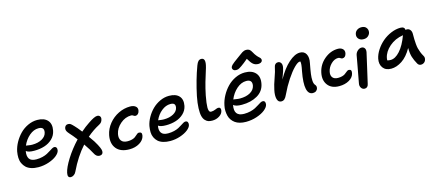

<svg xmlns="http://www.w3.org/2000/svg" viewBox="-63 -1490 5385 2369"><g transform="rotate(-15 2629.0 -305.5)"><path d="M261.2 -30.8Q210 -30.8 170.2 -43.9Q130.4 -57.1 105.7 -80.3Q81.1 -103.5 66.2 -135.7Q51.3 -168 50 -206.3Q48.8 -244.6 56.2 -287.1Q67.9 -344.2 98.6 -399.7Q129.4 -455.1 172.9 -499.5Q216.3 -543.9 274.7 -571Q333 -598.1 394 -598.1Q481.9 -598.1 524.9 -550.5Q567.9 -502.9 550.8 -418.9Q539.1 -359.9 496.3 -318.8Q453.6 -277.8 394.3 -259Q335 -240.2 263.2 -240.2Q186.5 -240.2 160.2 -265.1Q147.9 -202.6 171.1 -166.7Q194.3 -130.9 261.2 -130.9Q303.7 -130.9 340.6 -140.1Q377.4 -149.4 401.9 -162.6Q426.3 -175.8 446 -188.7Q465.8 -201.7 481.9 -210.9Q498 -220.2 509.8 -220.2Q529.3 -220.2 537.8 -205.6Q546.4 -190.9 542 -168Q535.2 -136.7 496.3 -105.2Q457.5 -73.7 393.6 -52.2Q329.6 -30.8 261.2 -30.8ZM180.2 -328.1Q186 -328.1 210.4 -323.5Q234.9 -318.8 257.8 -318.8Q333 -318.8 384 -347.9Q435.1 -377 444.8 -424.8Q451.7 -459.5 437 -477.3Q422.4 -495.1 382.8 -495.1Q321.8 -495.1 266.1 -447.8Q210.4 -400.4 179.2 -328.1Z M616.7 190.9Q570.3 190.9 583.5 127.9Q596.7 63.5 660.6 -38.8Q724.6 -141.1 815.4 -237.8Q767.1 -300.3 737.8 -331.1Q715.8 -355.5 707.3 -372.6Q698.7 -389.6 702.6 -410.2Q706.1 -426.8 717.3 -438.5Q728.5 -450.2 748.5 -450.2Q768.6 -450.2 781.7 -440.9Q794.9 -431.6 821.8 -402.8Q846.2 -378.4 895.5 -314.9Q951.7 -364.3 1004.9 -398.9Q1086.9 -455.1 1121.6 -455.1Q1145 -455.1 1156.5 -440.2Q1168 -425.3 1163.6 -403.8Q1159.2 -381.8 1148.9 -367.9Q1138.7 -354 1117.7 -342.8Q1031.2 -297.4 957.5 -232.9Q1018.6 -149.4 1039.6 -106Q1061.5 -64 1067.6 -42.5Q1073.7 -21 1070.8 -5.9Q1064.5 27.8 1024.4 27.8Q984.4 27.8 959.5 -22.9Q935.1 -70.8 877.4 -154.8Q768.1 -33.7 685.5 139.2Q674.8 163.6 655 177.2Q635.3 190.9 616.7 190.9Z M1403.3 46.9Q1289.6 46.9 1236.8 -18.1Q1184.1 -83 1204.6 -188Q1220.2 -265.1 1271.5 -328.1Q1322.8 -391.1 1395 -426.5Q1467.3 -461.9 1544.4 -461.9Q1588.4 -461.9 1614.3 -441.2Q1640.1 -420.4 1632.3 -383.8Q1627.4 -359.9 1613.5 -346.4Q1599.6 -333 1581.5 -333Q1568.8 -333 1556.2 -342.5Q1543.5 -352.1 1529.3 -352.1Q1452.6 -352.1 1390.1 -297.6Q1327.6 -243.2 1313.5 -172.9Q1302.7 -118.7 1326.9 -86.9Q1351.1 -55.2 1407.2 -55.2Q1439 -55.2 1463.4 -62Q1487.8 -68.8 1501.5 -78.6Q1515.1 -88.4 1525.6 -98.4Q1536.1 -108.4 1545.7 -115.2Q1555.2 -122.1 1565.4 -122.1Q1586.9 -122.1 1595.7 -110.8Q1604.5 -99.6 1599.6 -73.2Q1588.4 -20 1533 13.4Q1477.5 46.9 1403.3 46.9Z M1916 78.1Q1865.2 78.1 1825.7 65.7Q1786.1 53.2 1761.7 31Q1737.3 8.8 1722.9 -22Q1708.5 -52.7 1707.5 -89.4Q1706.5 -126 1713.4 -167Q1724.1 -221.2 1754.2 -274.4Q1784.2 -327.6 1826.9 -369.9Q1869.6 -412.1 1926.3 -438.5Q1982.9 -464.8 2042 -464.8Q2127.9 -464.8 2169.4 -420.2Q2210.9 -375.5 2195.3 -294.9Q2183.6 -238.8 2141.8 -199.2Q2100.1 -159.7 2042.2 -141.4Q1984.4 -123 1916 -123Q1844.7 -123 1816.4 -145Q1804.7 -88.4 1827.6 -54.2Q1850.6 -20 1914.1 -20Q1955.1 -20 1991.2 -28.8Q2027.3 -37.6 2051 -50.3Q2074.7 -63 2093.8 -75.7Q2112.8 -88.4 2128.4 -97.2Q2144 -106 2155.3 -106Q2175.8 -106 2184.1 -91.6Q2192.4 -77.1 2188 -54.2Q2181.2 -23.9 2143.1 6.3Q2105 36.6 2043.2 57.4Q1981.4 78.1 1916 78.1ZM2032.2 -362.8Q1973.1 -362.8 1919.2 -319.1Q1865.2 -275.4 1835.9 -208Q1837.4 -208 1861.6 -204.1Q1885.7 -200.2 1909.2 -200.2Q1980.5 -200.2 2030.3 -227.8Q2080.1 -255.4 2089.4 -300.8Q2095.2 -331.5 2082 -347.2Q2068.8 -362.8 2032.2 -362.8Z M2482.9 -30.8Q2454.6 -30.8 2433.3 -37.1Q2412.1 -43.5 2392.1 -64.7Q2372.1 -85.9 2363 -122.1Q2354 -158.2 2356 -221.9Q2357.9 -285.6 2375 -372.1Q2416.5 -569.3 2478 -734.9Q2491.2 -771 2506.6 -786.4Q2522 -801.8 2543 -801.8Q2599.6 -801.8 2581.1 -712.9Q2575.7 -685.1 2559.6 -636.5Q2543.5 -587.9 2522 -513.7Q2500.5 -439.5 2482.9 -352.1Q2473.1 -301.3 2468.5 -263.4Q2463.9 -225.6 2463.9 -202.6Q2463.9 -179.7 2468.3 -165.5Q2472.7 -151.4 2479.5 -146.2Q2486.3 -141.1 2496.1 -141.1Q2524.4 -141.1 2551.3 -153.1Q2578.1 -165 2589.8 -165Q2608.9 -165 2616.5 -153.1Q2624 -141.1 2620.1 -121.1Q2612.8 -82 2572.5 -56.4Q2532.2 -30.8 2482.9 -30.8Z M2925.8 -557.1Q2904.3 -557.1 2891.8 -570.1Q2879.4 -583 2881.8 -602.1Q2884.3 -616.2 2902.1 -633.8Q2919.9 -651.4 2982.9 -696.8Q2999.5 -708.5 3024.7 -727.1Q3049.8 -745.6 3058.1 -750.7Q3066.4 -755.9 3079.8 -761Q3093.3 -766.1 3107.9 -766.1Q3133.8 -766.1 3149.4 -755.1Q3165 -744.1 3179.7 -715.8Q3194.3 -688 3211.9 -666.5Q3229.5 -645 3241 -635.7Q3252.4 -626.5 3258.8 -615.2Q3265.1 -604 3262.7 -590.8Q3259.8 -576.2 3245.4 -567.6Q3231 -559.1 3210.9 -559.1Q3174.3 -559.1 3148.2 -579.1Q3122.1 -599.1 3088.9 -657.2Q3034.2 -610.8 3000.5 -587.9Q2966.8 -564.9 2954.3 -561Q2941.9 -557.1 2925.8 -557.1ZM2879.9 91.8Q2837.4 91.8 2802.2 82.3Q2767.1 72.8 2742.7 55.2Q2718.3 37.6 2700.9 13.2Q2683.6 -11.2 2676 -40.8Q2668.5 -70.3 2667 -104.2Q2665.5 -138.2 2673.8 -174.8Q2686 -235.4 2717.5 -293.5Q2749 -351.6 2793.7 -397.9Q2838.4 -444.3 2897.9 -472.7Q2957.5 -501 3020 -501Q3110.8 -501 3156.2 -450Q3201.7 -398.9 3183.1 -310.1Q3165 -219.7 3082.8 -172.4Q3000.5 -125 2884.8 -125Q2806.2 -125 2777.8 -151.9Q2749 -9.8 2882.8 -9.8Q2926.3 -9.8 2964.4 -19.3Q3002.4 -28.8 3027.6 -42Q3052.7 -55.2 3073.2 -68.6Q3093.8 -82 3110.6 -91.6Q3127.4 -101.1 3140.1 -101.1Q3160.2 -101.1 3168.2 -87.2Q3176.3 -73.2 3171.9 -49.8Q3165 -17.6 3124.8 14.9Q3084.5 47.4 3018.1 69.6Q2951.7 91.8 2879.9 91.8ZM2800.8 -215.8Q2807.1 -215.8 2833 -210.9Q2858.9 -206.1 2881.8 -206.1Q2961.4 -206.1 3013.2 -235.8Q3064.9 -265.6 3075.7 -316.9Q3089.8 -395 3009.8 -395Q2945.8 -395 2887.7 -344Q2829.6 -293 2797.9 -215.8Z M3769.5 -38.1Q3712.4 -38.1 3695.8 -111.1Q3679.2 -184.1 3707.5 -335Q3727.1 -426.3 3718.8 -454.1Q3715.8 -455.1 3710 -455.1Q3684.6 -455.1 3638.7 -409.2Q3592.8 -363.3 3538.8 -282Q3484.9 -200.7 3441.9 -108.9Q3424.3 -69.8 3407.2 -54.4Q3390.1 -39.1 3366.7 -39.1Q3326.7 -39.1 3314.5 -84.2Q3302.2 -129.4 3317.9 -200.2Q3330.1 -261.2 3358.4 -338.1Q3386.7 -415 3397.9 -473.1Q3401.9 -493.2 3415 -505.1Q3428.2 -517.1 3447.8 -517.1Q3472.2 -517.1 3486.3 -495.6Q3500.5 -474.1 3492.7 -435.1Q3488.3 -413.1 3481.2 -391.8Q3474.1 -370.6 3463.6 -342.5Q3453.1 -314.5 3446.8 -295.9Q3517.6 -422.9 3595.7 -492.4Q3673.8 -562 3739.7 -562Q3794.9 -562 3818.6 -518.3Q3842.3 -474.6 3827.6 -405.8Q3811 -319.8 3804.7 -272.2Q3798.3 -224.6 3801 -185.1Q3803.7 -145.5 3820.8 -127.9Q3829.1 -118.2 3831.5 -108.4Q3834 -98.6 3831.5 -83Q3827.6 -64.5 3811.3 -51.3Q3794.9 -38.1 3769.5 -38.1Z M4105.5 -36.1Q4007.3 -36.1 3960.2 -97.7Q3913.1 -159.2 3932.1 -252Q3952.1 -352.5 4031.5 -419.2Q4110.8 -485.8 4205.6 -485.8Q4243.2 -485.8 4265.9 -464.8Q4288.6 -443.8 4282.2 -408.2Q4271.5 -356.9 4230.5 -356.9Q4219.2 -356.9 4206.8 -366.5Q4194.3 -376 4179.2 -376Q4130.4 -376 4088.1 -334.2Q4045.9 -292.5 4035.2 -237.8Q4025.9 -192.4 4047.6 -165.3Q4069.3 -138.2 4116.2 -138.2Q4146 -138.2 4168.9 -144.5Q4191.9 -150.9 4204.8 -159.9Q4217.8 -168.9 4227.8 -177.7Q4237.8 -186.5 4247.6 -192.9Q4257.3 -199.2 4267.6 -199.2Q4307.1 -199.2 4297.4 -150.9Q4287.1 -98.6 4233.2 -67.4Q4179.2 -36.1 4105.5 -36.1Z M4545.9 -518.1Q4504.4 -518.1 4481.9 -542.7Q4459.5 -567.4 4466.8 -603Q4472.7 -632.8 4496.8 -650.4Q4521 -668 4553.7 -668Q4596.2 -668 4616.2 -641.8Q4636.2 -615.7 4629.9 -582Q4625 -557.1 4603 -537.6Q4581.1 -518.1 4545.9 -518.1ZM4400.9 75.2Q4372.1 75.2 4356 50.5Q4339.8 25.9 4346.7 -6.8Q4367.2 -113.3 4384.8 -212.9Q4402.3 -312.5 4409.7 -350.1Q4415.5 -380.9 4439.5 -402.8Q4463.4 -424.8 4489.7 -424.8Q4515.6 -424.8 4529.3 -406Q4543 -387.2 4537.1 -354Q4530.3 -317.4 4493.4 -161.9Q4456.5 -6.3 4449.7 28.8Q4445.8 50.3 4433.1 62.7Q4420.4 75.2 4400.9 75.2Z M4780.3 -78.1Q4709.5 -78.1 4675.5 -124.3Q4641.6 -170.4 4655.3 -238.8Q4666.5 -293 4701.9 -347.2Q4737.3 -401.4 4786.1 -443.1Q4835 -484.9 4896.7 -511Q4958.5 -537.1 5018.1 -537.1Q5070.3 -537.1 5073.2 -495.1Q5081.1 -497.1 5087.4 -497.1Q5114.7 -497.1 5131.1 -477.1Q5147.5 -457 5147.5 -425.8Q5147.5 -378.9 5147.9 -355.2Q5148.4 -331.5 5151.4 -295.9Q5154.3 -260.3 5160.2 -236.8Q5166 -213.4 5177.2 -184.3Q5188.5 -155.3 5205.1 -127Q5214.4 -113.3 5213.4 -96.4Q5212.4 -79.6 5205.3 -64.9Q5198.2 -50.3 5182.9 -40.5Q5167.5 -30.8 5148.4 -30.8Q5119.6 -30.8 5104.5 -57.1Q5075.7 -108.4 5061.3 -154.3Q5046.9 -200.2 5046.4 -271Q4990.7 -171.4 4919.9 -124.8Q4849.1 -78.1 4780.3 -78.1ZM4760.3 -217.8Q4757.3 -203.1 4757.3 -190.9Q4772.9 -184.1 4800.3 -184.1Q4859.9 -184.1 4919.9 -250.5Q4980 -316.9 5025.4 -439.9Q4921.9 -423.8 4848.9 -360.4Q4775.9 -296.9 4760.3 -217.8Z"/></g></svg>

Font: Shantell Sans Irregular Bouncy
Style: Italic
Weight: 500
Italic angle: -11.31°
Designer: Stephen Nixon, Anya Danilova, Shantell Martin
Foundry: Arrow Type
Version: Version 1.006;[9816181b4]